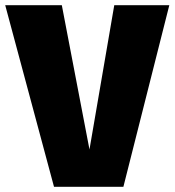

<svg xmlns="http://www.w3.org/2000/svg" viewBox="-45 -716 669 736"><path d="M604 -696H393L298 -143L192 -696H-25L162 0H428Z"/></svg>

Font: Fira Sans Heavy
Style: Regular
Weight: 900
Designer: bBox Type GmbH & Carrois Corporate GbR & Edenspiekermann AG
Foundry: bBox Type GmbH & Carrois Corporate GbR & Edenspiekermann AG
Version: Version 4.300;PS 004.300;hotconv 1.0.88;makeotf.lib2.5.64775